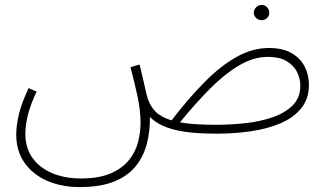

<svg xmlns="http://www.w3.org/2000/svg" viewBox="-20 -530 1328 780"><path d="M304 230Q230 230 171.5 204.5Q113 179 79.5 131Q46 83 46 18Q46 -19 56 -63Q66 -107 96 -172L129 -158Q83 -63 83 14Q83 71 112 111.5Q141 152 192 173.5Q243 195 308 195Q383 195 430.5 174Q478 153 504.5 119.5Q531 86 541 46.5Q551 7 551 -31Q551 -81 538.5 -139.5Q526 -198 510 -257L547 -268Q561 -211 567.5 -180.5Q574 -150 580 -130Q590 -99 612 -76.5Q634 -54 677 -41Q746 -131 811.5 -197Q877 -263 941.5 -299Q1006 -335 1072 -335Q1129 -335 1165 -314Q1201 -293 1218 -259Q1235 -225 1235 -185Q1235 -129 1204 -90.5Q1173 -52 1120.5 -29.5Q1068 -7 1001 3Q934 13 861 13Q779 13 726 4.5Q673 -4 640.5 -19.5Q608 -35 589 -55Q590 3 576.5 54.5Q563 106 531 145.5Q499 185 443.5 207.5Q388 230 304 230ZM1068 -299Q1010 -299 951 -264Q892 -229 832.5 -169Q773 -109 711 -33Q767 -23 856 -23Q915 -23 975.5 -29.5Q1036 -36 1087 -53.5Q1138 -71 1169 -102Q1200 -133 1200 -182Q1200 -211 1186.5 -238Q1173 -265 1144 -282Q1115 -299 1068 -299ZM1043 -448Q1030 -448 1020.5 -457Q1011 -466 1011 -478Q1011 -491 1020.5 -500.5Q1030 -510 1043 -510Q1056 -510 1065 -500.5Q1074 -491 1074 -478Q1074 -466 1065 -457Q1056 -448 1043 -448Z"/></svg>

Font: Noto Sans Arabic UI XLt
Style: Regular
Weight: 200
Designer: Monotype Design Team, Nadine Chahine and Nizar Qandah
Foundry: Monotype Imaging Inc.
Version: Version 2.010; ttfautohint (v1.8.4.7-5d5b)